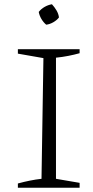

<svg xmlns="http://www.w3.org/2000/svg" viewBox="-20 -882 439 902"><path d="M64 0V-20Q93 -28 120.5 -33.5Q148 -39 175 -42L184 -609L64 -630V-651H354V-632Q329 -625 301 -619.5Q273 -614 243 -611V-42L354 -23V0ZM224 -862Q236 -849 245.5 -833Q255 -817 257 -800Q247 -787 230.5 -777.5Q214 -768 197 -766Q184 -777 174.5 -793Q165 -809 162 -826Q173 -840 189.5 -849.5Q206 -859 224 -862Z"/></svg>

Font: Piazzolla Thin ExtraLight
Style: Regular
Weight: 250
Version: Version 2.005